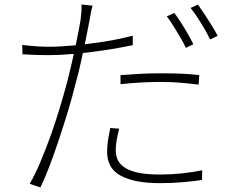

<svg xmlns="http://www.w3.org/2000/svg" viewBox="-20 -786 1040 846"><path d="M388 -761Q384 -748 380 -727.5Q376 -707 374 -694Q367 -656 357.5 -610Q348 -564 337 -514Q326 -464 312 -414Q299 -361 280 -298Q261 -235 240 -172Q219 -109 198 -54Q177 1 158 40L111 24Q134 -16 157 -70Q180 -124 202 -185Q224 -246 242.5 -307.5Q261 -369 275 -421Q284 -456 293.5 -496.5Q303 -537 311.5 -576.5Q320 -616 326 -648Q332 -680 335 -698Q337 -713 338.5 -732.5Q340 -752 339 -766ZM193 -580Q244 -580 307.5 -586Q371 -592 438 -602.5Q505 -613 565 -629V-587Q503 -574 436 -564Q369 -554 306 -548.5Q243 -543 192 -543Q162 -543 135 -544Q108 -545 79 -547L78 -588Q111 -584 140 -582Q169 -580 193 -580ZM511 -455Q549 -458 594 -460.5Q639 -463 686 -463Q731 -463 775.5 -461.5Q820 -460 858 -455L855 -413Q817 -418 775 -421.5Q733 -425 690 -425Q647 -425 601.5 -422.5Q556 -420 511 -415ZM505 -219Q498 -191 494 -168Q490 -145 490 -123Q490 -104 497 -85.5Q504 -67 524 -51.5Q544 -36 582.5 -26.5Q621 -17 685 -17Q733 -17 781.5 -22Q830 -27 871 -36L870 7Q830 13 782.5 17Q735 21 684 21Q573 21 512.5 -11.5Q452 -44 452 -117Q452 -141 455.5 -165Q459 -189 466 -222ZM748 -729Q761 -712 776.5 -688Q792 -664 806.5 -638.5Q821 -613 832 -591L799 -575Q790 -595 775 -620.5Q760 -646 744.5 -671Q729 -696 715 -714ZM852 -766Q865 -748 881.5 -723Q898 -698 913.5 -673Q929 -648 939 -628L906 -612Q889 -647 865.5 -685Q842 -723 820 -751Z"/></svg>

Font: Noto Sans KR ExtraLight
Style: Regular
Weight: 250
Designer: Ryoko NISHIZUKA  (kana, bopomofo & ideographs); Paul D. Hunt (Latin, Greek & Cyrillic); Sandoll Communications , Soo-you
Foundry: Adobe
Version: Version 2.004-H2;hotconv 1.0.118;makeotfexe 2.5.65603